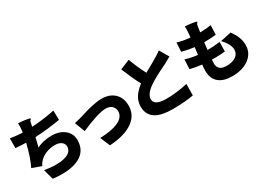

<svg xmlns="http://www.w3.org/2000/svg" viewBox="-19 -1586 3311 2422"><g transform="rotate(-30 1636.5 -375.0)"><path d="M257 34 216 -115Q381 -85 492 -109Q619 -137 619 -229Q619 -267 587 -293Q552 -321 494 -321Q415 -321 350.5 -292Q286 -263 247 -211Q232 -190 223 -170L89 -218Q146 -329 194 -528Q185 -528 166 -529Q79 -532 43 -536V-678Q149 -662 220 -659Q222 -669 224 -685Q231 -746 228 -791Q290 -788 343 -779Q399 -770 397 -762Q396 -756 389 -751Q377 -744 374 -729Q372 -720 368 -700Q365 -685 363 -677L360 -663Q539 -674 694 -707L697 -570Q507 -538 331 -530Q319 -473 298 -398Q398 -445 512 -445Q627 -445 699.5 -386.5Q772 -328 772 -233Q772 -72 631 -3Q496 62 257 34Z M1093 30 1033 -112Q1203 -117 1297 -160Q1398 -206 1398 -290Q1398 -339 1365 -369Q1332 -399 1278 -399Q1166 -399 907 -285L850 -434Q896 -443 955 -460Q957 -461 961 -462Q1181 -533 1292 -533Q1409 -533 1478.5 -467Q1548 -401 1548 -287Q1548 -155 1441 -74Q1322 16 1093 30Z M2011 31Q1852 31 1770 -17Q1672 -75 1672 -197Q1672 -273 1715 -340Q1751 -395 1823 -450Q1761 -566 1695 -728L1837 -787Q1880 -665 1949 -533Q1987 -556 2059 -595Q2110 -624 2128 -635Q2195 -674 2225 -699L2303 -566Q2262 -541 2199 -508Q2194 -506 2184 -501Q2027 -426 1953 -376Q1829 -294 1829 -215Q1829 -122 2007 -122Q2150 -122 2315 -159L2313 7Q2177 31 2011 31Z M2867 47Q2743 47 2676 -8Q2604 -66 2604 -183Q2604 -217 2610 -271Q2520 -281 2442 -301L2449 -440Q2529 -413 2625 -403L2638 -509Q2555 -518 2461 -543L2468 -675Q2540 -650 2653 -640Q2658 -676 2659 -703Q2663 -760 2661 -797Q2721 -794 2774 -785Q2827 -776 2826 -769Q2825 -763 2819 -758Q2810 -751 2807 -737Q2803 -718 2800 -694Q2799 -689 2797 -674Q2793 -650 2791 -635Q2887 -636 2951 -648L2946 -511Q2854 -502 2773 -502Q2771 -485 2766.5 -449.5Q2762 -414 2760 -396H2761Q2844 -396 2943 -408L2940 -271Q2866 -263 2786 -263Q2767 -263 2747 -263Q2744 -230 2744 -208Q2744 -102 2872 -102Q2960 -102 3010 -140Q3056 -175 3056 -229Q3056 -314 2964 -408L3122 -442Q3168 -378 3188 -325Q3209 -269 3209 -210Q3209 -98 3119 -27Q3024 47 2867 47Z"/></g></svg>

Font: GenSekiGothic TW H
Style: Regular
Weight: 900
Version: Version 1.501;PS 1;hotconv 16.6.51;makeotf.lib2.5.65220